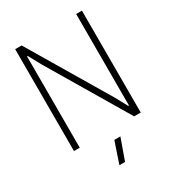

<svg xmlns="http://www.w3.org/2000/svg" viewBox="-224 -864 1091 1208"><g transform="rotate(-30 321.5 -260.0)"><path d="M334 66H378L323 220H282ZM79 -740H126L471 -160L517 -75L522 -76V-740H564V0H516L175 -574L126 -664L121 -663V0H79Z"/></g></svg>

Font: Encode Sans Compressed
Style: ExtraLight
Weight: 200
Designer: Pablo Impallari, Andres Torresi
Foundry: Pablo Impallari, Andres Torresi
Version: Version 1.000; ttfautohint (v1.00) -l 8 -r 50 -G 200 -x 14 -